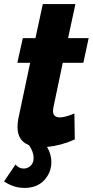

<svg xmlns="http://www.w3.org/2000/svg" viewBox="-40 -712 455 942"><path d="M268 -404 222 -185Q220 -173 220 -168Q220 -136 254 -136Q279 -136 325 -155L327 -28Q261 2 191 9Q212 46 212 82Q212 135 176.5 172.5Q141 210 80 210Q27 210 -20 178L36 95Q53 115 76 115Q96 115 110.5 101Q125 87 125 63Q125 33 102 0Q46 -21 46 -89Q46 -110 50 -130L108 -404H45L72 -525H134L170 -692H330L294 -525H395L369 -404Z"/></svg>

Font: Raleway-v4020 ExtraBold
Style: Italic
Weight: 800
Italic angle: -12°
Designer: Matt McInerney, Pablo Impallari, Rodrigo Fuenzalida
Foundry: Matt McInerney, Pablo Impallari, Rodrigo Fuenzalida
Version: Version 4.020;PS 004.020;hotconv 1.0.88;makeotf.lib2.5.64775